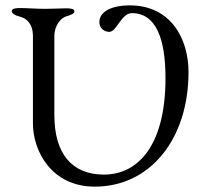

<svg xmlns="http://www.w3.org/2000/svg" viewBox="-20 -683 779 717"><path d="M334 14C541 14 684 -164 684 -414C684 -537 619 -663 464 -663C405 -663 351 -644 351 -600C351 -579 368 -564 388 -564C403 -564 414 -583 428 -602C440 -618 454 -634 472 -634C563 -634 598 -538 598 -391C598 -139 495 -31 368 -31C248 -31 183 -110 183 -253V-549C183 -589 209 -616 225 -621C247 -628 258 -632 258 -641C258 -649 246 -652 229 -652C208 -652 180 -650 149 -650C112 -650 83 -653 53 -653C36 -653 24 -650 24 -642C24 -633 34 -626 57 -620C79 -614 103 -595 103 -547V-222C103 -118 173 14 334 14Z"/></svg>

Font: EB Garamond
Style: Regular
Weight: 400
Designer: Georg Duffner and Octavio Pardo
Foundry: Georg Duffner
Version: Version 1.000;PS 001.000;hotconv 1.0.88;makeotf.lib2.5.64775